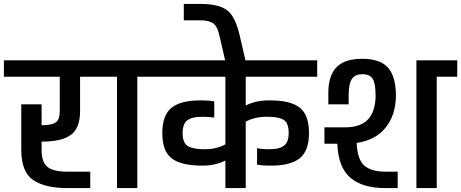

<svg xmlns="http://www.w3.org/2000/svg" viewBox="-30 -963 2361 983"><path d="M186 -238H183V-195Q183 -133 213 -108.5Q243 -84 315 -84H432V0H315Q200 0 139.5 -41.5Q79 -83 79 -195V-429H183V-322H186Q234 -322 255 -336Q276 -350 276 -395V-570H-10V-654H484V-570H380V-395Q380 -307 333 -272.5Q286 -238 186 -238Z M778 -654V-570H673V0H569V-570H464V-654Z M1594 -570H1228V-423Q1281 -449 1343 -449H1354Q1457 -449 1504.5 -412Q1552 -375 1552 -282Q1552 -191 1505 -153Q1458 -115 1358 -115H1346Q1314 -115 1286 -120V-204Q1314 -199 1340 -199H1352Q1400 -199 1424 -217Q1448 -235 1448 -282Q1448 -332 1423.5 -348.5Q1399 -365 1343 -365H1332Q1274 -365 1228 -340V0H1124V-141Q1071 -115 1010 -115H999Q896 -116 848.5 -152.5Q801 -189 801 -282Q801 -373 848 -411Q895 -449 995 -449H1007Q1040 -449 1067 -444V-361Q1033 -365 1013 -365H1001Q953 -365 929 -347Q905 -329 905 -282Q905 -233 929.5 -216.5Q954 -200 1010 -199H1021Q1078 -199 1124 -224V-570H758V-654H1594Z M1125 -644 1094 -778Q1084 -826 1062.5 -842.5Q1041 -859 996 -859H911V-943H996Q1088 -943 1131.5 -911.5Q1175 -880 1198 -778L1229 -644Z M1796 -231Q1800 -145 1836 -114.5Q1872 -84 1946 -84H2006V0H1941Q1827 0 1764.5 -52.5Q1702 -105 1697 -227H1631V-311H1736Q1816 -311 1854 -351.5Q1892 -392 1893 -472Q1893 -535 1878.5 -559Q1864 -583 1824 -583Q1789 -583 1772.5 -560Q1756 -537 1755 -482V-429H1651V-492Q1652 -577 1693.5 -619.5Q1735 -662 1824 -662Q1917 -662 1957 -616Q1997 -570 1997 -472Q1996 -375 1945 -310.5Q1894 -246 1796 -231ZM2311 -654V-570H2206V0H2102V-654Z"/></svg>

Font: Biryani DemiBold
Style: Regular
Weight: 600
Designer: Dan Reynolds and Mathieu Réguer
Foundry: Dan Reynolds and Mathieu Réguer
Version: Version 1.003;PS 001.003;hotconv 1.0.70;makeotf.lib2.5.58329